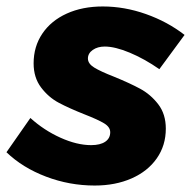

<svg xmlns="http://www.w3.org/2000/svg" viewBox="-39 -567 591 594"><path d="M-19 -96 55 -202Q97 -164 148 -141Q199 -118 243 -118Q271 -118 286.5 -128.5Q302 -139 302 -158Q302 -174 283 -185.5Q264 -197 223 -213Q175 -232 143 -249Q111 -266 88 -296.5Q65 -327 65 -371Q65 -423 92 -463Q119 -503 167.5 -525Q216 -547 279 -547Q346 -547 412.5 -523.5Q479 -500 532 -459L454 -353Q408 -385 362.5 -404Q317 -423 285 -423Q263 -423 248 -412.5Q233 -402 233 -386Q233 -370 252.5 -358Q272 -346 313 -330Q362 -310 394.5 -292.5Q427 -275 450.5 -244.5Q474 -214 474 -169Q474 -117 446 -77Q418 -37 368 -15Q318 7 254 7Q176 7 103.5 -20.5Q31 -48 -19 -96Z"/></svg>

Font: Gontserrat
Style: Bold Italic
Weight: 700
Italic angle: -11.3°
Designer: Julieta Ulanovsky
Foundry: Julieta Ulanovsky
Version: Version 6.001